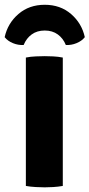

<svg xmlns="http://www.w3.org/2000/svg" viewBox="-37 -798 384 824"><path d="M74 -551Q93 -555 117 -556Q141 -557 155 -557Q170 -557 191.2 -556Q212.5 -555 232.5 -551V0Q212.5 3.5 191.2 4.8Q170 6 155 6Q141 6 117 4.8Q93 3.5 74 0ZM327 -638.5Q314 -622 291.5 -612.8Q269 -603.5 245.5 -605Q234 -633.5 211 -650.2Q188 -667 155 -667Q122 -667 99 -650.2Q76 -633.5 64.5 -605Q41 -603.5 18.5 -612.8Q-4 -622 -17 -638.5Q-4 -698 42 -737.8Q88 -777.5 155 -777.5Q222 -777.5 268 -737.8Q314 -698 327 -638.5Z"/></svg>

Font: Signika SC
Style: Bold
Weight: 700
Designer: Anna Giedryś
Foundry: Anna Giedryś
Version: Version 2.000; ttfautohint (v1.8.3) -l 8 -r 50 -G 200 -x 9 -